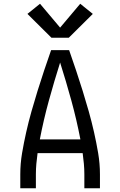

<svg xmlns="http://www.w3.org/2000/svg" viewBox="-20 -1002 640 1022"><path d="M88 0V-74Q88 -131 97.5 -187Q107 -243 119.5 -298.5Q132 -354 147.5 -409Q163 -464 180 -518.5Q197 -573 215 -627Q233 -681 252 -735H348Q367 -681 385 -627Q403 -573 420 -518.5Q437 -464 452.5 -409Q468 -354 480.5 -298.5Q493 -243 502.5 -187Q512 -131 512 -74V0H429V-74Q429 -102 426.5 -130Q424 -158 420 -187H180Q176 -158 173.5 -130Q171 -102 171 -74V0ZM408 -260Q388 -364 360 -466Q332 -568 300 -669Q268 -568 240 -466Q212 -364 192 -260ZM346 -801H254L126 -928L193 -982L300 -855L407 -982L474 -928Z"/></svg>

Font: Bmono
Style: Regular
Weight: 400
Monospace: yes
Designer: Belleve Invis
Foundry: Belleve Invis
Version: Version 11.2.2; ttfautohint (v1.8.2)